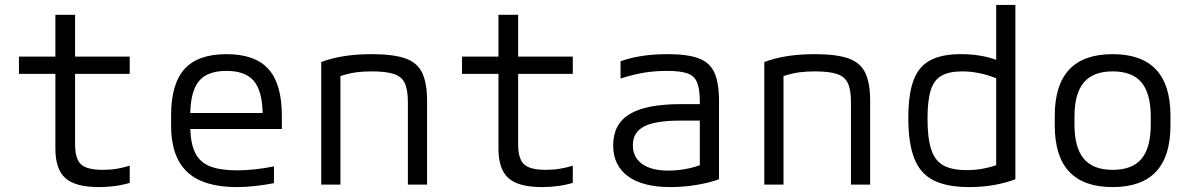

<svg xmlns="http://www.w3.org/2000/svg" viewBox="-20 -750 4840 780"><path d="M382 10Q287 10 246 -26Q205 -62 205 -147V-450H57V-520H205V-690H285V-520H507V-450H285V-164Q285 -105 309 -82.5Q333 -60 397 -60Q428 -60 455 -64.5Q482 -69 507 -77V-7Q476 2 445 6Q414 10 382 10Z M942 10Q806 10 740.5 -51.5Q675 -113 675 -240V-280Q675 -409 729.5 -469.5Q784 -530 900 -530Q1016 -530 1070.5 -469.5Q1125 -409 1125 -280V-226H753Q755 -164 774 -127Q793 -90 834 -74Q875 -58 943 -58Q1012 -58 1093 -74V-6Q1058 1 1019 5.5Q980 10 942 10ZM753 -291H1047Q1045 -382 1010.5 -422Q976 -462 900 -462Q824 -462 789.5 -422Q755 -382 753 -291Z M1285 -498Q1369 -530 1490 -530Q1577 -530 1626 -513Q1675 -496 1695 -454.5Q1715 -413 1715 -340V0H1637V-336Q1637 -385 1624.5 -412Q1612 -439 1580 -449.5Q1548 -460 1490 -460Q1454 -460 1425.5 -456Q1397 -452 1363 -441V0H1285Z M2182 10Q2087 10 2046 -26Q2005 -62 2005 -147V-450H1857V-520H2005V-690H2085V-520H2307V-450H2085V-164Q2085 -105 2109 -82.5Q2133 -60 2197 -60Q2228 -60 2255 -64.5Q2282 -69 2307 -77V-7Q2276 2 2245 6Q2214 10 2182 10Z M2704 10Q2591 10 2531 -34Q2471 -78 2471 -160Q2471 -246 2538 -286.5Q2605 -327 2746 -327H2823V-338Q2823 -388 2812 -415Q2801 -442 2772.5 -452Q2744 -462 2690 -462Q2641 -462 2597.5 -455Q2554 -448 2501 -431V-501Q2580 -530 2693 -530Q2773 -530 2818.5 -513Q2864 -496 2882.5 -454.5Q2901 -413 2901 -340V-22Q2865 -8 2811 1Q2757 10 2704 10ZM2823 -260H2743Q2643 -260 2597 -236.5Q2551 -213 2551 -160Q2551 -111 2588.5 -84Q2626 -57 2696 -57Q2729 -57 2763 -63Q2797 -69 2823 -79Z M3085 -498Q3169 -530 3290 -530Q3377 -530 3426 -513Q3475 -496 3495 -454.5Q3515 -413 3515 -340V0H3437V-336Q3437 -385 3424.5 -412Q3412 -439 3380 -449.5Q3348 -460 3290 -460Q3254 -460 3225.5 -456Q3197 -452 3163 -441V0H3085Z M3917 10Q3973 10 4021.5 1Q4070 -8 4105 -22V-730H4027V-507Q3964 -530 3883 -530Q3805 -530 3758 -504.5Q3711 -479 3690.5 -422Q3670 -365 3670 -270Q3670 -169 3694 -107Q3718 -45 3772.5 -17.5Q3827 10 3917 10ZM4027 -432V-79Q4002 -70 3972 -64.5Q3942 -59 3908 -59Q3847 -59 3812.5 -78Q3778 -97 3763 -143Q3748 -189 3748 -268Q3748 -341 3761 -383Q3774 -425 3805 -442.5Q3836 -460 3889 -460Q3957 -460 4027 -432Z M4500 10Q4265 10 4265 -240V-280Q4265 -530 4500 -530Q4735 -530 4735 -280V-240Q4735 10 4500 10ZM4500 -60Q4580 -60 4617.5 -105Q4655 -150 4655 -245V-275Q4655 -370 4617.5 -415Q4580 -460 4500 -460Q4421 -460 4383 -415Q4345 -370 4345 -275V-245Q4345 -150 4383 -105Q4421 -60 4500 -60Z"/></svg>

Font: M PLUS Code Latin 60
Style: Regular
Weight: 400
Width: 7
Monospace: yes
Designer: Coji Morishita
Foundry: UNDERFOREST DESIGN
Version: Version 1.005; ttfautohint (v1.8.3)